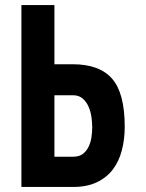

<svg xmlns="http://www.w3.org/2000/svg" viewBox="-20 -742 580 762"><path d="M196 -120H270Q294 -120 308.5 -131Q323 -142 331.5 -159.5Q340 -177 343 -197.5Q346 -218 346 -237Q346 -255 343 -277Q340 -299 331.5 -318.5Q323 -338 308 -351Q293 -364 270 -364H196ZM65 0V-722H196V-487H269Q375 -487 425 -429.5Q475 -372 475 -239Q475 -189 463.5 -145Q452 -101 427.5 -69Q403 -37 364 -18.5Q325 0 270 0Z"/></svg>

Font: PostBus
Style: Regular
Weight: 400
Designer: Peter Wiegel
Version: Version 1.001